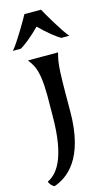

<svg xmlns="http://www.w3.org/2000/svg" viewBox="-170 -797 614 1068"><g transform="rotate(-15 137.0 -263.0)"><path d="M195.8 -161.6C195.8 -222.7 195.8 -316.9 198.7 -381.3C201.7 -440.4 206.5 -460.9 215.3 -493.2H42C65.4 -460.9 79.6 -440.4 88.9 -381.3C99.1 -316.4 94.7 -222.7 94.7 -161.6C94.7 94.7 23.9 162.6 -25.9 186.5C-23.4 198.7 -8.8 215.3 3.9 220.7C79.1 194.8 195.8 117.7 195.8 -161.6ZM253.9 -566.4H299.8C265.6 -604 189.9 -736.8 185.1 -747.1H89.4C84.5 -736.8 8.8 -604 -25.4 -566.4H20.5C42.5 -578.1 90.8 -615.7 136.7 -662.6C183.1 -615.7 231.9 -578.1 253.9 -566.4Z"/></g></svg>

Font: Amarante
Style: Regular
Weight: 400
Designer: Karolina Lach
Foundry: Sorkin Type Co.
Version: Version 1.001